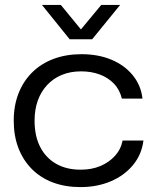

<svg xmlns="http://www.w3.org/2000/svg" viewBox="-20 -754 634 783"><path d="M308 9Q246 9 195.5 -10Q145 -29 109.5 -65Q74 -101 55 -150.5Q36 -200 36 -262Q36 -323 55.5 -373Q75 -423 111.5 -459Q148 -495 199 -514Q250 -533 312 -533Q381 -533 434.5 -510.5Q488 -488 521.5 -447Q555 -406 561 -352H477Q468 -389 444 -413.5Q420 -438 386 -450.5Q352 -463 311 -463Q267 -463 232 -448.5Q197 -434 172 -407Q147 -380 134 -343.5Q121 -307 121 -262Q121 -199 144 -154.5Q167 -110 209 -86Q251 -62 309 -62Q354 -62 389.5 -77Q425 -92 449 -118.5Q473 -145 480 -181H565Q558 -124 522.5 -81Q487 -38 431.5 -14.5Q376 9 308 9ZM264 -594 151 -734H228L310 -634L393 -734H470L356 -594Z"/></svg>

Font: Mona Sans SemiExpanded
Style: Regular
Weight: 400
Width: 6
Designer: Deni Anggara
Foundry: GitHub
Version: Version 2.000